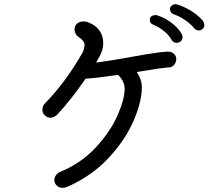

<svg xmlns="http://www.w3.org/2000/svg" viewBox="-20 -882 1040 915"><path d="M820 -600Q820 -586 810.5 -574Q801 -562 787 -561Q751 -559 632 -539Q656 -502 656 -465Q656 -399 617.5 -308.5Q579 -218 499.5 -131.5Q420 -45 304 7Q290 13 278 13Q262 13 250.5 2.5Q239 -8 239 -24Q239 -37 247 -47.5Q255 -58 267 -63Q368 -105 437.5 -180.5Q507 -256 540.5 -333Q574 -410 574 -459Q574 -494 543 -525Q438 -510 388 -507Q321 -410 255 -338Q249 -331 239 -326Q229 -321 221 -321Q206 -321 194 -332Q182 -343 182 -358Q182 -379 196 -391Q290 -487 371 -627Q383 -649 383 -670Q383 -678 374 -689Q365 -700 356 -704Q346 -711 340.5 -721.5Q335 -732 335 -743Q335 -746 337 -754Q341 -766 352 -773Q363 -780 380 -780Q389 -780 399 -776Q435 -763 453.5 -737Q472 -711 472 -677Q472 -647 457 -618Q456 -615 438 -584Q516 -594 602 -610Q743 -636 781 -636Q797 -636 808.5 -626Q820 -616 820 -600ZM905 -748Q888 -769 861 -787Q834 -805 811 -813Q790 -819 790 -841Q790 -848 797.5 -854.5Q805 -861 815 -862Q821 -862 823 -861Q857 -851 891 -830Q925 -809 947 -783Q952 -776 954 -765Q954 -752 946 -744.5Q938 -737 927 -737Q913 -737 905 -748ZM797 -693Q785 -715 762 -733.5Q739 -752 715 -762Q703 -767 698.5 -772.5Q694 -778 694 -789Q694 -799 702 -804.5Q710 -810 721 -810Q730 -810 734 -807Q766 -797 796.5 -774Q827 -751 845 -722Q850 -714 850 -706Q850 -693 841.5 -685.5Q833 -678 821 -678Q805 -678 797 -693Z"/></svg>

Font: Tsukimi Rounded Medium
Style: Regular
Weight: 500
Designer: Takashi Funayama
Foundry: Takashi Funayama
Version: Version 1.032; ttfautohint (v1.8.3)